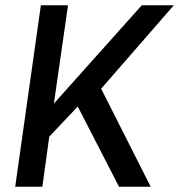

<svg xmlns="http://www.w3.org/2000/svg" viewBox="-20 -706 677 726"><path d="M37.5 0 134.5 -686H237.2L177 -267.2L148.5 -275L516 -686H637.2L362.5 -370.5L549.8 0H430L274 -303.2L166.2 -189.2L140.2 0Z"/></svg>

Font: Chivo Mono Medium
Style: Italic
Weight: 500
Italic angle: -8.05°
Monospace: yes
Designer: Hector Gatti
Foundry: Omnibus-Type
Version: Version 1.008